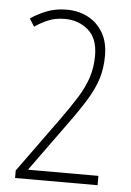

<svg xmlns="http://www.w3.org/2000/svg" viewBox="-50 -792 504 737"><g transform="rotate(5 202.5 -423.5)"><path d="M354 -93H36V-122L188 -332Q224 -382 249.5 -422.5Q275 -463 288 -502.5Q301 -542 301 -587Q301 -654 263.5 -686Q226 -718 174 -718Q137 -718 109 -706Q81 -694 58 -678L39 -708Q67 -727 101 -740.5Q135 -754 178 -754Q223 -754 259.5 -735Q296 -716 317.5 -679.5Q339 -643 339 -591Q339 -542 326.5 -502Q314 -462 287.5 -418.5Q261 -375 217 -315L84 -131V-129H354Z"/></g></svg>

Font: Noto Sans Telugu UI ExtraCondensed ExtraLight
Style: Regular
Weight: 200
Width: 2
Designer: Jelle Bosma - Monotype Design Team
Foundry: Monotype Imaging Inc.
Version: Version 2.005